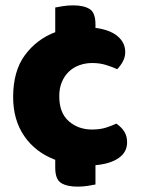

<svg xmlns="http://www.w3.org/2000/svg" viewBox="-20 -602 532 716"><path d="M324 -367Q299 -367 276.5 -359Q254 -351 237.5 -335.5Q221 -320 211 -297Q201 -274 201 -243Q201 -181 236.5 -150Q272 -119 323 -119Q353 -119 375 -126Q397 -133 414 -141Q434 -127 444 -110.5Q454 -94 454 -71Q454 -35 423 -13Q392 9 336 14V86Q327 88 308 91Q289 94 269 94Q230 94 208 80.5Q186 67 186 23V-6Q112 -34 70.5 -94.5Q29 -155 29 -240Q29 -337 73 -396.5Q117 -456 186 -482V-574Q195 -576 214 -579Q233 -582 253 -582Q292 -582 314 -568.5Q336 -555 336 -511V-498Q390 -491 418.5 -467Q447 -443 447 -408Q447 -389 438 -372.5Q429 -356 417 -344Q400 -352 376 -359.5Q352 -367 324 -367Z"/></svg>

Font: Baloo Bhai
Style: Regular
Weight: 400
Designer: Supriya Tembe, Noopur Datye and Ek Type
Foundry: Ek Type
Version: Version 1.100;PS 1.000;hotconv 1.0.88;makeotf.lib2.5.647800;